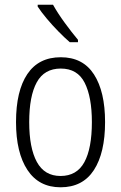

<svg xmlns="http://www.w3.org/2000/svg" viewBox="-20 -785 514 815"><path d="M426 -267Q426 -136 378.5 -63Q331 10 237 10Q145 10 96.5 -63.5Q48 -137 48 -267Q48 -399 96 -470.5Q144 -542 238 -542Q332 -542 379 -469Q426 -396 426 -267ZM104 -267Q104 -157 136.5 -97.5Q169 -38 237 -38Q306 -38 338 -96.5Q370 -155 370 -267Q370 -373 339.5 -433.5Q309 -494 238 -494Q168 -494 136 -435.5Q104 -377 104 -267ZM205 -765Q225 -729 255 -688Q285 -647 311 -616V-606H276Q254 -625 228 -651.5Q202 -678 178.5 -706Q155 -734 140 -757V-765Z"/></svg>

Font: Noto Sans Ethiopic Condensed Light
Style: Regular
Weight: 300
Width: 3
Designer: Monotype Design Team
Foundry: Monotype Imaging Inc.
Version: Version 2.102; ttfautohint (v1.8.4.7-5d5b)